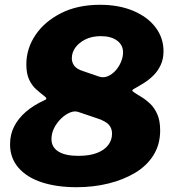

<svg xmlns="http://www.w3.org/2000/svg" viewBox="-20 -772 728 802"><path d="M398 -752Q476 -752 536 -727Q596 -702 629.5 -658Q663 -614 663 -558Q663 -526 651.5 -501Q640 -476 621.5 -457.5Q603 -439 581.5 -425.5Q560 -412 540 -401Q533 -397 532.5 -394.5Q532 -392 539 -387Q552 -378 570.5 -367Q589 -356 607 -339Q625 -322 637 -295Q649 -268 649 -227Q649 -169 621.5 -124.5Q594 -80 545 -50.5Q496 -21 433 -5.5Q370 10 300 10Q217 10 154.5 -10.5Q92 -31 57 -71.5Q22 -112 22 -169Q22 -210 39 -243.5Q56 -277 87.5 -304.5Q119 -332 165 -353Q173 -356 173.5 -360Q174 -364 166 -370Q149 -383 131 -399Q113 -415 101.5 -440Q90 -465 90 -503Q90 -569 128 -625.5Q166 -682 235 -717Q304 -752 398 -752ZM401 -621Q364 -621 337 -607.5Q310 -594 295 -573.5Q280 -553 280 -528Q280 -511 290.5 -497Q301 -483 327 -475L394 -452Q412 -446 430 -453.5Q448 -461 462.5 -477Q477 -493 485.5 -513.5Q494 -534 494 -553Q494 -584 469 -602.5Q444 -621 401 -621ZM307 -121Q354 -121 385 -133Q416 -145 432 -166Q448 -187 448 -214Q448 -235 435.5 -250Q423 -265 388 -277L308 -304Q292 -310 272.5 -302Q253 -294 235 -276.5Q217 -259 206 -237Q195 -215 195 -191Q195 -157 224 -139Q253 -121 307 -121Z"/></svg>

Font: Libre Franklin Thin ExtraBold
Style: Italic
Weight: 800
Italic angle: -8°
Version: Version 2.000